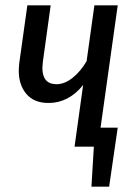

<svg xmlns="http://www.w3.org/2000/svg" viewBox="-20 -547 506 716"><path d="M355 -71H419L387 149H321L330 0H258L290 -230Q236 -163 161 -163Q107 -163 78.5 -196.5Q50 -230 50 -283Q50 -293 52 -313L82 -527H169L140 -318Q138 -300 138 -294Q138 -233 191 -233Q221 -233 251 -257Q281 -281 303 -319L332 -527H419Z"/></svg>

Font: Fira Sans Compressed
Style: Italic
Weight: 400
Width: 1
Italic angle: -8°
Designer: bBox Type GmbH & Carrois Corporate GbR & Edenspiekermann AG
Foundry: bBox Type GmbH & Carrois Corporate GbR & Edenspiekermann AG
Version: Version 4.301